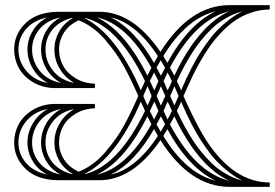

<svg xmlns="http://www.w3.org/2000/svg" viewBox="-20 -728 1071 748"><path d="M217.8 -404.8Q180.7 -425.3 160.4 -460.4Q140.1 -495.6 140.1 -535.2Q140.1 -573.2 159.7 -606.9Q179.2 -640.6 215.8 -660.2Q161.6 -648.4 133.3 -613.8Q105 -579.1 105 -535.2Q105 -489.3 134.8 -452.1Q164.6 -415 217.8 -404.8ZM1030.8 -17.1V0H874Q720.2 0 605 -182.1Q498 -25.9 367.2 -25.9H210Q126.5 -25.9 80.8 -69.1Q35.2 -112.3 35.2 -172.9Q35.2 -210.4 52.7 -243.7Q70.3 -276.9 106.9 -299.3Q143.6 -321.8 191.9 -323.2H349.1L350.1 -306.2Q306.6 -304.7 273.9 -284.7Q241.2 -264.6 225.6 -235.4Q210 -206.1 210 -172.9Q210 -137.2 229.7 -106.4Q249.5 -75.7 287.1 -59.1Q315.9 -70.8 342.8 -90.8Q369.6 -110.8 392.1 -137.7Q414.6 -164.6 432.6 -189.9Q450.7 -215.3 468.3 -248.5Q485.8 -281.7 495.8 -303.2Q505.9 -324.7 519 -354Q505.9 -383.3 495.8 -404.8Q485.8 -426.3 468.3 -459.5Q450.7 -492.7 432.6 -518.1Q414.6 -543.5 392.1 -570.3Q369.6 -597.2 342.8 -617.2Q315.9 -637.2 287.1 -648.9Q249.5 -632.3 229.7 -601.6Q210 -570.8 210 -535.2Q210 -502 225.6 -472.7Q241.2 -443.4 273.9 -423.3Q306.6 -403.3 350.1 -401.9L349.1 -384.8H191.9Q143.6 -386.2 106.9 -408.7Q70.3 -431.2 52.7 -464.4Q35.2 -497.6 35.2 -535.2Q35.2 -595.7 80.8 -638.9Q126.5 -682.1 210 -682.1H367.2Q498 -682.1 605 -525.9Q720.2 -708 874 -708H1030.8V-690.9Q993.2 -690.9 957.8 -678.7Q922.4 -666.5 894.8 -647.2Q867.2 -627.9 841.3 -600.6Q815.4 -573.2 796.6 -546.4Q777.8 -519.5 760.3 -488.5Q742.7 -457.5 731.4 -434.1Q720.2 -410.6 710 -387.7Q708 -382.8 707 -380.9L694.8 -354L707 -327.1Q751 -231 784.2 -180.2Q891.1 -17.1 1030.8 -17.1ZM166 -404.8Q128.9 -425.3 107.9 -460.7Q86.9 -496.1 86.9 -535.2Q86.9 -573.2 106.9 -606.9Q127 -640.6 164.1 -660.2Q109.4 -648.4 80.6 -613.8Q51.8 -579.1 51.8 -535.2Q51.8 -489.3 82.3 -452.1Q112.8 -415 166 -404.8ZM270 -404.8Q232.9 -425.3 212.4 -460.7Q191.9 -496.1 191.9 -535.2Q191.9 -571.8 210.2 -604.5Q228.5 -637.2 263.2 -657.2L259.8 -658.2Q209.5 -645 183.3 -611.3Q157.2 -577.6 157.2 -535.2Q157.2 -489.3 187 -452.1Q216.8 -415 270 -404.8ZM925.8 -23.9Q898.4 -36.6 872.3 -57.1Q846.2 -77.6 826.4 -97.9Q806.6 -118.2 786.4 -146.7Q766.1 -175.3 753.9 -195.1Q741.7 -214.8 726.6 -244.4Q711.4 -273.9 706.1 -285.6Q700.7 -297.4 690.9 -319.8L686 -332L668.9 -295.9Q679.7 -273.4 689.5 -254.2Q699.2 -234.9 714.6 -208.7Q730 -182.6 745.4 -161.1Q760.7 -139.6 781.2 -116.5Q801.8 -93.3 823.2 -75.9Q844.7 -58.6 871.3 -44.7Q897.9 -30.8 925.8 -23.9ZM217.8 -303.2Q164.6 -293 134.8 -255.9Q105 -218.8 105 -172.9Q105 -128.9 133.3 -94.2Q161.6 -59.6 215.8 -47.9Q179.2 -67.4 159.7 -101.1Q140.1 -134.8 140.1 -172.9Q140.1 -212.4 160.4 -247.6Q180.7 -282.7 217.8 -303.2ZM166 -303.2Q112.8 -293 82.3 -255.9Q51.8 -218.8 51.8 -172.9Q51.8 -128.9 80.6 -94.2Q109.4 -59.6 164.1 -47.9Q127 -67.4 106.9 -101.1Q86.9 -134.8 86.9 -172.9Q86.9 -211.9 107.9 -247.3Q128.9 -282.7 166 -303.2ZM270 -303.2Q216.8 -293 187 -255.9Q157.2 -218.8 157.2 -172.9Q157.2 -130.4 183.3 -96.7Q209.5 -63 259.8 -49.8L263.2 -50.8Q228.5 -70.3 210.2 -103.3Q191.9 -136.2 191.9 -172.9Q191.9 -211.9 212.4 -247.3Q232.9 -282.7 270 -303.2ZM873 -684.1Q741.2 -651.9 642.1 -464.8L659.2 -433.1Q751.5 -627.4 873 -684.1ZM649.9 -412.1 632.8 -445.8 617.2 -412.1 632.8 -376 639.2 -388.2ZM606.9 -316.9 624 -354 606.9 -392.1 602.1 -380.9 589.8 -354 602.1 -327.1ZM569.8 -244.1 554.2 -274.9Q467.3 -100.6 357.9 -47.9Q475.1 -73.7 569.8 -244.1ZM580.1 -262.2 597.2 -295.9 586.9 -319.8 581.1 -332 564 -295.9ZM820.8 -23.9Q714.8 -73.2 631.8 -225.1L616.2 -198.2Q706.1 -51.3 820.8 -23.9ZM873 -23.9Q751.5 -80.6 659.2 -274.9L642.1 -243.2Q741.2 -56.2 873 -23.9ZM554.2 -433.1 569.8 -463.9Q475.1 -634.3 357.9 -660.2Q467.3 -607.4 554.2 -433.1ZM544.9 -412.1Q441.4 -625 312 -658.2L310.1 -657.2Q433.1 -594.7 528.8 -376L534.2 -388.2ZM580.1 -482.9 595.2 -509.8Q509.3 -639.2 411.1 -660.2Q503.9 -615.7 580.1 -482.9ZM820.8 -684.1Q706.1 -656.7 616.2 -509.8L631.8 -482.9Q714.8 -634.8 820.8 -684.1ZM597.2 -412.1 580.1 -445.8 564 -412.1 581.1 -376 586.9 -388.2ZM606.9 -433.1 623 -463.9 606 -493.2 589.8 -464.8ZM544.9 -295.9 534.2 -319.8 528.8 -332Q433.1 -113.3 310.1 -50.8L312 -49.8Q441.4 -83 544.9 -295.9ZM555.2 -316.9 570.8 -354 555.2 -392.1 549.8 -380.9 538.1 -354 549.8 -327.1ZM925.8 -684.1Q897.9 -677.2 871.3 -663.3Q844.7 -649.4 823.2 -632.1Q801.8 -614.7 781.2 -591.6Q760.7 -568.4 745.4 -546.9Q730 -525.4 714.6 -499.3Q699.2 -473.1 689.5 -453.9Q679.7 -434.6 668.9 -412.1L686 -376L690.9 -388.2Q700.7 -410.6 706.1 -422.4Q711.4 -434.1 726.6 -463.6Q741.7 -493.2 753.9 -512.9Q766.1 -532.7 786.4 -561.3Q806.6 -589.8 826.4 -610.1Q846.2 -630.4 872.3 -650.9Q898.4 -671.4 925.8 -684.1ZM632.8 -262.2 649.9 -295.9 639.2 -319.8 632.8 -332 617.2 -295.9ZM595.2 -198.2 580.1 -225.1Q503.9 -92.3 411.1 -47.9Q509.3 -68.8 595.2 -198.2ZM606 -214.8 623 -244.1 606.9 -274.9 589.8 -243.2ZM659.2 -316.9 675.8 -354 659.2 -392.1 654.8 -380.9 643.1 -354 654.8 -327.1Z"/></svg>

Font: FoglihtenFr02
Style: Regular
Weight: 500
Version: Version 0.68